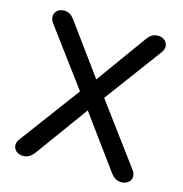

<svg xmlns="http://www.w3.org/2000/svg" viewBox="-106 -810 873 914"><g transform="rotate(15 330.0 -352.5)"><path d="M88 7C110 7 126 -2 144 -26L330 -282L517 -26C535 -2 551 7 572 7C613 7 635 -30 609 -64L390 -360L597 -639C625 -676 601 -712 562 -712C539 -712 524 -703 507 -679L331 -435L153 -679C136 -703 121 -712 99 -712C60 -712 37 -675 64 -639L271 -360L51 -64C25 -30 48 7 88 7Z"/></g></svg>

Font: Nunito SemiBold
Style: Regular
Weight: 600
Designer: Vernon Adams
Foundry: Vernon Adams
Version: Version 3.602